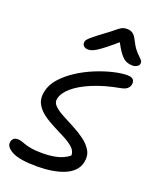

<svg xmlns="http://www.w3.org/2000/svg" viewBox="-176 -1075 951 1183"><g transform="rotate(20 299.5 -484.0)"><path d="M213.8 9Q99.8 9 50.7 -17.2Q1.6 -43.4 8.6 -77Q11.2 -91.8 20.9 -100Q30.6 -108.2 47.6 -108.2Q62 -108.2 74.4 -103.8Q86.8 -99.4 104.2 -93.5Q121.6 -87.6 148.6 -83.2Q175.6 -78.8 218.2 -78.8Q259.4 -78.8 292.4 -84.6Q325.4 -90.4 350.3 -101.5Q375.2 -112.6 391.6 -127.2Q392.2 -155.2 368.6 -177Q345 -198.8 308.6 -217.7Q272.2 -236.6 232.2 -256.7Q192.2 -276.8 158.8 -301.5Q125.4 -326.2 107.8 -359.3Q90.2 -392.4 99.4 -438.2Q109.2 -487.6 146.4 -529.2Q183.6 -570.8 236.2 -604.6Q288.8 -638.4 346.5 -661.8Q404.2 -685.2 457.4 -697.6Q510.6 -710 547.6 -710Q566.4 -710 577.3 -704.1Q588.2 -698.2 591.6 -687.9Q595 -677.6 592.4 -664.6Q589 -648.4 576.2 -637.3Q563.4 -626.2 536.2 -621.2Q434 -602.4 358.9 -571.1Q283.8 -539.8 240.3 -502.1Q196.8 -464.4 189 -424.6Q183.6 -399.8 204.9 -379Q226.2 -358.2 262.6 -338.8Q299 -319.4 340.2 -297.9Q381.4 -276.4 416.2 -250.8Q451 -225.2 470.4 -192.3Q489.8 -159.4 480.6 -116Q474 -82.8 450.6 -58.7Q427.2 -34.6 391.2 -19.9Q355.2 -5.2 309.8 1.9Q264.4 9 213.8 9ZM263.6 -775.4Q250.8 -775.4 242.1 -780.5Q233.4 -785.6 229.3 -794Q225.2 -802.4 227 -812Q228 -820 234.5 -828.4Q241 -836.8 261.5 -853.8Q282 -870.8 325.4 -903Q361.4 -929.4 380.6 -945.8Q399.8 -962.2 413.8 -969.6Q427.8 -977 447.8 -977Q471.4 -977 486 -966.5Q500.6 -956 515.4 -926.6Q531.4 -893.8 547.2 -874.3Q563 -854.8 575.2 -843.8Q587.4 -832.8 593.9 -824Q600.4 -815.2 598 -802.2Q595.4 -790.8 583.2 -783.6Q571 -776.4 555.6 -776.4Q531.2 -776.4 511.6 -785.6Q492 -794.8 471.9 -821.6Q451.8 -848.4 424.2 -900.8L452.2 -901.2Q399.8 -855.2 366.8 -829.4Q333.8 -803.6 314.5 -792.3Q295.2 -781 283.9 -778.2Q272.6 -775.4 263.6 -775.4Z"/></g></svg>

Font: Shantell Sans Light
Style: Italic
Weight: 300
Italic angle: -11°
Designer: Stephen Nixon, Anya Danilova, Shantell Martin
Foundry: Arrow Type
Version: Version 1.008;[ac192a2d6]